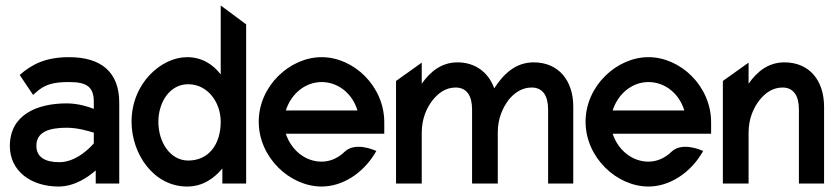

<svg xmlns="http://www.w3.org/2000/svg" viewBox="-20 -671 3061 702"><path d="M16 -137C16 -46 93 11 194 11C254 11 304 -25 330 -48V0H416V-296C416 -407 350 -462 233 -462C146 -462 97 -436 52 -397L101 -324L110 -332C144 -363 175 -371 233 -371C298 -371 323 -353 323 -298V-273C303 -281 265 -293 224 -293C113 -293 16 -250 16 -137ZM113 -138C113 -189 160 -204 224 -204C265 -204 306 -191 323 -186V-147C313 -135 261 -78 197 -78C144 -78 113 -97 113 -138Z M461 -226C461 -108 542 11 664 11C720 11 761 -17 793 -55V0H880V-582L787 -651V-399C759 -435 719 -462 664 -462C570 -462 461 -367 461 -226ZM559 -226C559 -295 599 -363 668 -363C741 -363 787 -295 787 -226C787 -143 743 -84 668 -84C603 -84 559 -150 559 -226Z M926 -226C926 -95 1040 11 1156 11C1232 11 1306 -37 1350 -109L1356 -119L1346 -123C1345 -123 1279 -152 1241 -117C1218 -94 1188 -80 1156 -80C1096 -80 1045 -122 1025 -182H1385V-224C1385 -356 1273 -462 1156 -462C1040 -462 926 -357 926 -226ZM1025 -267C1044 -327 1095 -371 1156 -371C1217 -371 1269 -328 1287 -267Z M1428 0H1522V-186C1522 -237 1540 -277 1562 -305C1582 -330 1609 -351 1646 -351C1687 -351 1706 -320 1706 -271V0H1800V-186C1800 -239 1818 -276 1839 -305C1859 -330 1887 -351 1924 -351C1965 -351 1984 -320 1984 -271V0H2076V-281C2076 -376 2023 -443 1931 -443C1864 -443 1820 -399 1787 -348C1766 -407 1717 -443 1653 -443C1594 -443 1553 -409 1522 -365V-442L1428 -375Z M2121 -226C2121 -95 2235 11 2351 11C2427 11 2501 -37 2545 -109L2551 -119L2541 -123C2540 -123 2474 -152 2436 -117C2413 -94 2383 -80 2351 -80C2291 -80 2240 -122 2220 -182H2580V-224C2580 -356 2468 -462 2351 -462C2235 -462 2121 -357 2121 -226ZM2220 -267C2239 -327 2290 -371 2351 -371C2412 -371 2464 -328 2482 -267Z M2623 0H2717V-186C2717 -237 2735 -277 2757 -305C2777 -330 2804 -351 2841 -351C2882 -351 2901 -320 2901 -271V0H2993V-281C2993 -376 2940 -443 2848 -443C2789 -443 2748 -409 2717 -365V-442L2623 -375Z"/></svg>

Font: Charger Sport
Style: BdNrw
Weight: 700
Designer: Jasper
Foundry: Cannot Into Space Fonts
Version: Version 1.1